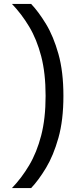

<svg xmlns="http://www.w3.org/2000/svg" viewBox="-20 -808 426 981"><path d="M304 -318Q304 -194 278.5 -103.5Q253 -13 215 50Q177 113 139 153H41Q90 102 129 36.5Q168 -29 190.5 -116Q213 -203 213 -318Q213 -434 190.5 -520.5Q168 -607 129 -672Q90 -737 41 -788H139Q177 -748 215 -685.5Q253 -623 278.5 -532.5Q304 -442 304 -318Z"/></svg>

Font: 42dot Sans Light Medium
Style: Regular
Weight: 500
Version: Version 1.000